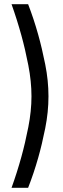

<svg xmlns="http://www.w3.org/2000/svg" viewBox="-20 -770 300 915"><path d="M114 -750Q141 -680 162 -605Q180 -541 195.5 -463.5Q211 -386 211 -311Q211 -236 195.5 -158.5Q180 -81 162 -18Q141 56 114 125H35Q61 53 82 -23Q100 -88 115 -164.5Q130 -241 130 -311Q130 -382 115 -459Q100 -536 82 -601Q61 -677 35 -750Z"/></svg>

Font: Panefresco 400wt
Style: Regular
Weight: 400
Foundry: Campivisivi & Chank Co
Version: Version 1.002